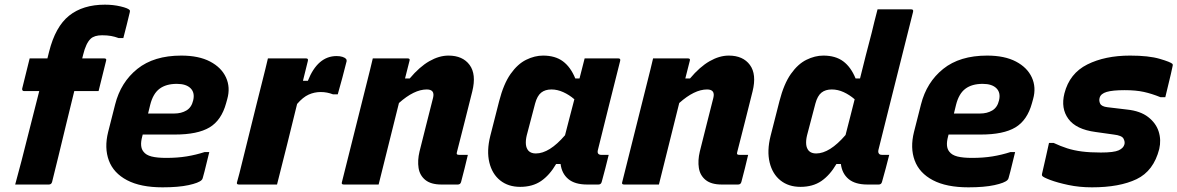

<svg xmlns="http://www.w3.org/2000/svg" viewBox="-20 -790 5041 822"><path d="M203 -11Q200 0 189 0H45Q52 -25 58.5 -50.5Q65 -76 72 -101Q93 -185 111.5 -256.5Q130 -328 148 -400H83Q78 -400 76 -403.5Q74 -407 75 -411Q83 -445 91 -475.5Q99 -506 107 -540H183Q186 -554 190 -568Q217 -676 276 -723Q335 -770 429 -770Q465 -770 496.5 -762.5Q528 -755 535 -747Q537 -745 536 -739Q529 -709 522.5 -683.5Q516 -658 508 -627H488Q472 -633 455.5 -636Q439 -639 417 -639Q384 -639 368 -624Q348 -605 336 -556Q334 -548 332 -540H426Q438 -540 434 -529Q426 -495 418 -464.5Q410 -434 402 -400H298Q281 -332 263.5 -259Q246 -186 230 -120.5Q214 -55 203 -11Z M756 -552Q831 -552 879.5 -526.5Q928 -501 947.5 -458.5Q967 -416 953 -366L948 -348Q928 -275 877 -244.5Q826 -214 729 -214H591L589 -206Q577 -162 594 -141Q605 -126 629 -120Q653 -114 692 -114Q740 -114 779.5 -120.5Q819 -127 856 -139H876Q869 -112 862.5 -84Q856 -56 848 -28Q847 -23 843 -19Q831 -7 787.5 2.5Q744 12 676 12Q582 12 524 -18.5Q466 -49 446 -103Q426 -157 443 -225L473 -343Q497 -438 568 -495Q639 -552 756 -552ZM737 -431Q691 -431 663 -410Q635 -389 623 -341L614 -304H726Q756 -304 778 -317Q800 -330 807 -360Q815 -393 796 -412Q777 -431 737 -431Z M1166 0H1003Q991 0 995 -11Q997 -16 1005 -48Q1013 -80 1025 -128.5Q1037 -177 1051 -233.5Q1065 -290 1078.5 -344.5Q1092 -399 1103 -442Q1110 -469 1116 -494Q1122 -519 1127 -540H1290Q1301 -540 1298 -529Q1293 -508 1287.5 -486.5Q1282 -465 1277 -444H1298Q1340 -550 1421 -550Q1436 -550 1446.5 -546.5Q1457 -543 1461 -538Q1465 -534 1464 -528Q1454 -489 1445.5 -456.5Q1437 -424 1426 -386H1406Q1393 -391 1380 -393.5Q1367 -396 1353 -396Q1326 -396 1301.5 -385Q1277 -374 1252 -345Q1231 -259 1209.5 -172.5Q1188 -86 1166 0Z M1576 -540H1725Q1737 -540 1733 -529Q1728 -510 1723.5 -491.5Q1719 -473 1714 -454H1734Q1776 -504 1818 -528Q1860 -552 1900 -552Q1961 -552 1990.5 -512Q2020 -472 2002 -399Q1986 -333 1969.5 -269.5Q1953 -206 1936 -138Q1934 -132 1937 -129Q1939 -127 1947 -127H1983Q1976 -98 1969 -69Q1962 -40 1954 -11Q1951 0 1940 0H1870Q1825 0 1801 -19.5Q1777 -39 1772 -71Q1767 -103 1776 -141Q1792 -203 1805 -256.5Q1818 -310 1834 -371Q1843 -407 1807 -407Q1753 -407 1688 -349Q1666 -262 1644.5 -174.5Q1623 -87 1601 0H1452Q1440 0 1444 -11Q1471 -119 1498 -226.5Q1525 -334 1552 -442Q1559 -469 1565 -494Q1571 -519 1576 -540Z M2305 -552Q2357 -552 2390 -527.5Q2423 -503 2443 -454H2461Q2466 -473 2471 -493Q2476 -513 2483 -540H2627Q2638 -540 2635 -529Q2611 -433 2585.5 -332Q2560 -231 2540 -149Q2534 -127 2555 -127H2586Q2579 -98 2571.5 -69Q2564 -40 2556 -11Q2553 0 2542 0H2494Q2441 0 2413 -23.5Q2385 -47 2380 -88H2361Q2333 -40 2296.5 -15Q2260 10 2207 10Q2156 10 2121.5 -17.5Q2087 -45 2075 -94.5Q2063 -144 2079 -208L2117 -357Q2136 -431 2166 -473.5Q2196 -516 2232.5 -534Q2269 -552 2305 -552ZM2243 -144Q2254 -133 2274 -133Q2332 -133 2399 -211Q2409 -250 2419 -288.5Q2429 -327 2439 -365Q2417 -384 2391.5 -395.5Q2366 -407 2341 -407Q2314 -407 2297 -393.5Q2280 -380 2271 -347L2235 -210Q2230 -189 2231.5 -172Q2233 -155 2243 -144Z M2776 -540H2925Q2937 -540 2933 -529Q2928 -510 2923.5 -491.5Q2919 -473 2914 -454H2934Q2976 -504 3018 -528Q3060 -552 3100 -552Q3161 -552 3190.5 -512Q3220 -472 3202 -399Q3186 -333 3169.5 -269.5Q3153 -206 3136 -138Q3134 -132 3137 -129Q3139 -127 3147 -127H3183Q3176 -98 3169 -69Q3162 -40 3154 -11Q3151 0 3140 0H3070Q3025 0 3001 -19.5Q2977 -39 2972 -71Q2967 -103 2976 -141Q2992 -203 3005 -256.5Q3018 -310 3034 -371Q3043 -407 3007 -407Q2953 -407 2888 -349Q2866 -262 2844.5 -174.5Q2823 -87 2801 0H2652Q2640 0 2644 -11Q2671 -119 2698 -226.5Q2725 -334 2752 -442Q2759 -469 2765 -494Q2771 -519 2776 -540Z M3505 -552Q3557 -552 3590 -527.5Q3623 -503 3643 -454H3662Q3674 -503 3686.5 -552Q3699 -601 3712 -650Q3717 -673 3723 -695.5Q3729 -718 3737 -750H3881Q3892 -750 3889 -739Q3864 -640 3838 -536Q3812 -432 3787 -333Q3762 -234 3741 -149Q3738 -137 3744 -131Q3748 -127 3756 -127H3787Q3780 -98 3772 -69Q3764 -40 3756 -11Q3753 0 3742 0H3694Q3641 0 3613 -23.5Q3585 -47 3580 -88H3561Q3533 -40 3496.5 -15Q3460 10 3407 10Q3356 10 3321.5 -17.5Q3287 -45 3275 -94.5Q3263 -144 3279 -208L3317 -357Q3336 -431 3366 -473.5Q3396 -516 3432.5 -534Q3469 -552 3505 -552ZM3443 -144Q3454 -133 3474 -133Q3532 -133 3600 -212Q3610 -250 3619.5 -288Q3629 -326 3639 -365Q3617 -384 3592 -395.5Q3567 -407 3541 -407Q3514 -407 3497 -393.5Q3480 -380 3471 -347L3435 -210Q3430 -189 3431.5 -172Q3433 -155 3443 -144Z M4206 -552Q4281 -552 4329.5 -526.5Q4378 -501 4397.5 -458.5Q4417 -416 4403 -366L4398 -348Q4378 -275 4327 -244.5Q4276 -214 4179 -214H4041L4039 -206Q4027 -162 4044 -141Q4055 -126 4079 -120Q4103 -114 4142 -114Q4190 -114 4229.5 -120.5Q4269 -127 4306 -139H4326Q4319 -112 4312.5 -84Q4306 -56 4298 -28Q4297 -23 4293 -19Q4281 -7 4237.5 2.5Q4194 12 4126 12Q4032 12 3974 -18.5Q3916 -49 3896 -103Q3876 -157 3893 -225L3923 -343Q3947 -438 4018 -495Q4089 -552 4206 -552ZM4187 -431Q4141 -431 4113 -410Q4085 -389 4073 -341L4064 -304H4176Q4206 -304 4228 -317Q4250 -330 4257 -360Q4265 -393 4246 -412Q4227 -431 4187 -431Z M4693 -137Q4749 -137 4769.5 -146.5Q4790 -156 4794 -172Q4797 -183 4790 -196.5Q4783 -210 4748 -214L4670 -225Q4587 -236 4554 -281Q4521 -326 4537 -390Q4559 -476 4635 -514Q4711 -552 4818 -552Q4898 -552 4945.5 -538Q4993 -524 5000 -516Q5002 -512 5000 -506Q4993 -472 4985 -440.5Q4977 -409 4969 -374H4948Q4911 -389 4877 -396.5Q4843 -404 4795 -404Q4743 -404 4718 -396.5Q4693 -389 4688 -372Q4684 -359 4690 -346.5Q4696 -334 4721 -331L4805 -321Q4862 -315 4895.5 -289Q4929 -263 4940.5 -227Q4952 -191 4943 -152Q4919 -58 4846 -23Q4773 12 4655 12Q4601 12 4554 2Q4507 -8 4476.5 -19.5Q4446 -31 4442 -37Q4440 -40 4441 -45Q4450 -83 4457 -115Q4464 -147 4471 -178H4491Q4521 -164 4549 -155Q4577 -146 4611.5 -141.5Q4646 -137 4693 -137Z"/></svg>

Font: Recursive Sn Lnr St XBd
Style: Italic
Weight: 800
Italic angle: -15°
Version: Version 1.079;hotconv 1.0.112;makeotfexe 2.5.65598; ttfautoh